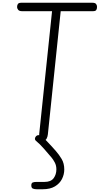

<svg xmlns="http://www.w3.org/2000/svg" viewBox="-20 -1024 726 1398"><path d="M291.5 0Q274.5 0 269 -13.5Q263.5 -27 265.5 -48.5L359 -942.5H141Q121 -942.5 112.8 -952Q104.5 -961.5 104.5 -974Q104.5 -986.5 110.5 -995.2Q116.5 -1004 136 -1004H652.5Q672.5 -1004 679.5 -995Q686.5 -986 686.5 -974Q686.5 -960 681 -951.2Q675.5 -942.5 656 -942.5H422L328.5 -45.5Q326.5 -27.5 319 -13.8Q311.5 0 291.5 0ZM247 354Q231 354 219.5 349.2Q208 344.5 208 326Q208 308.5 218.8 304.5Q229.5 300.5 247 300.5H305Q350.5 300.5 370.5 273.5Q390.5 246.5 390.5 209Q390.5 181 378.8 159Q367 137 356 124Q332.5 96 301 60Q269.5 24 241.5 1Q233.5 -6 234.5 -15.5Q235.5 -25 242.8 -32.5Q250 -40 259.5 -40Q266.5 -40 270.8 -39Q275 -38 286 -29.5Q299 -19 318.8 1.5Q338.5 22 357.5 42.8Q376.5 63.5 387.5 76.5Q409.5 101.5 428.8 133.5Q448 165.5 448 210Q448 246 431.5 279Q415 312 380.2 333Q345.5 354 290.5 354Z"/></svg>

Font: Edu NSW ACT Hand
Style: Regular
Weight: 400
Designer: Tina and Corey Anderson, Eben Sorkin, Mirko Velimirovic
Foundry: Sorkin Type Co.
Version: Version 2.000